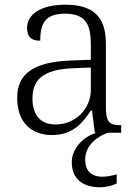

<svg xmlns="http://www.w3.org/2000/svg" viewBox="-20 -564 582 816"><path d="M201 10C291 10 333 -44 366 -94H371L383 0H392C337 14 285 66 285 125C285 195 330 232 406 232C427 232 455 226 476 216V177C450 184 433 187 414 187C375 187 342 168 342 114C342 50 400 13 439 0H495V-32H491C442 -32 430 -48 430 -112V-379C430 -491 378 -544 258 -544C152 -544 95 -502 95 -446C95 -406 114 -391 151 -391C151 -460 169 -506 256 -506C352 -506 366 -450 366 -372V-310L283 -307C127 -301 53 -254 53 -148C53 -40 117 10 201 10ZM216 -35C148 -35 118 -80 118 -145C118 -224 160 -269 292 -274L366 -277V-181C366 -105 304 -35 216 -35Z"/></svg>

Font: Noto Serif Bengali Light
Style: Regular
Weight: 300
Designer: Juan Bruce, Universal Thirst, Indian Type Foundry and the Monotype Design Team.
Foundry: Monotype Imaging Inc.
Version: Version 2.003